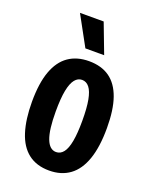

<svg xmlns="http://www.w3.org/2000/svg" viewBox="-141 -821 727 913"><g transform="rotate(20 222.0 -364.5)"><path d="M221 13Q157 13 115 -19.5Q73 -52 53 -115Q33 -178 33 -267Q33 -361 55 -421.5Q77 -482 119.5 -511.5Q162 -541 223 -541Q286 -541 327.5 -511.5Q369 -482 390 -422.5Q411 -363 411 -271Q411 -175 389 -112Q367 -49 324.5 -18Q282 13 221 13ZM222 -81Q244 -81 259 -100Q274 -119 281.5 -159.5Q289 -200 289 -263Q289 -328 281.5 -368Q274 -408 259 -427Q244 -446 222 -446Q201 -446 186 -427.5Q171 -409 163 -369Q155 -329 155 -262Q155 -169 172 -125Q189 -81 222 -81ZM185 -592 103 -742H223L280 -592Z"/></g></svg>

Font: Bricolage Grotesque 24pt Condensed SemiBold
Style: Regular
Weight: 600
Width: 3
Designer: Mathieu Triay
Foundry: Atelier Triay
Version: Version 1.001;gftools[0.9.33.dev8+g029e19f]